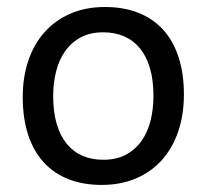

<svg xmlns="http://www.w3.org/2000/svg" viewBox="-20 -519 590 548"><path d="M504.9 -249Q504.9 -191.9 488.8 -144.3Q472.7 -96.7 442.4 -62.7Q412.1 -28.8 368.7 -10Q325.2 8.8 270 8.8Q217.3 8.8 175.5 -7.6Q133.8 -23.9 104.7 -55.7Q75.7 -87.4 60.3 -134.3Q44.9 -181.2 44.9 -242.2Q44.9 -299.3 61 -346.4Q77.1 -393.6 107.4 -427.5Q137.7 -461.4 181.2 -480.2Q224.6 -499 279.8 -499Q332.5 -499 374.3 -482.7Q416 -466.3 445.1 -434.8Q474.1 -403.3 489.5 -356.4Q504.9 -309.6 504.9 -249ZM418 -245.1Q418 -290.5 408 -324.5Q397.9 -358.4 379.4 -381.1Q360.8 -403.8 334.2 -415.3Q307.6 -426.8 274.9 -426.8Q236.8 -426.8 209.7 -411.9Q182.6 -397 165.3 -372.1Q147.9 -347.2 139.9 -314.2Q131.8 -281.2 131.8 -245.1Q131.8 -199.7 141.8 -165.5Q151.9 -131.3 170.4 -108.6Q189 -85.9 215.3 -74.5Q241.7 -63 274.9 -63Q313 -63 340.1 -77.9Q367.2 -92.8 384.5 -117.7Q401.9 -142.6 409.9 -175.5Q418 -208.5 418 -245.1Z"/></svg>

Font: Code New Roman
Style: Regular
Weight: 400
Monospace: yes
Designer: Sam Radian
Foundry: Code New Roman
Version: Version 2.00 November 29, 2014